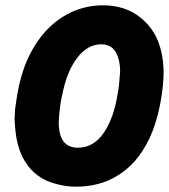

<svg xmlns="http://www.w3.org/2000/svg" viewBox="-20 -692 637 724"><path d="M268 12Q229 12 191 1.5Q112.5 -18.5 73 -85.5Q51.5 -120 42.5 -169Q37 -198.5 35 -245L37 -281L42.5 -319Q57 -415 90.5 -482.5Q150.5 -604 259 -650.5Q312 -672 368 -672Q408 -672 444 -661Q519 -636 561.5 -566.5Q596.5 -505.5 597 -417Q596 -370 588 -322.5Q573 -230.5 541 -165Q496 -73 422.5 -29.5Q388 -8 348.5 2Q309 12 268 12ZM273.5 -135Q333.5 -135 372 -192.2Q410.5 -249.5 424 -341Q428 -359.5 429 -374.5L433 -422.5Q433 -463.5 419 -491Q402 -524.5 362.5 -525Q309.5 -525 271 -473.5Q235 -427 217.5 -348L211 -317.5Q204 -281.5 201.5 -230.5Q201.5 -135 273.5 -135Z"/></svg>

Font: Lucymar Sans ExtraBold
Style: Italic
Weight: 800
Italic angle: -10°
Foundry: The League of Moveable Type (original font) / Main changes by Cristiano Sobral with portions from Mirco Monsees
Version: Version 2.00;August 30, 2020;FontCreator 13.0.0.2681 64-bit